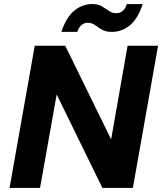

<svg xmlns="http://www.w3.org/2000/svg" viewBox="-20 -925 798 945"><path d="M27 0 151 -700H301L527 -239L608 -700H758L634 0H484L259 -460L177 0ZM282 -768Q306 -840 345.5 -872.5Q385 -905 434 -905Q463 -905 482 -893.5Q501 -882 517 -871Q533 -860 553 -860Q570 -860 583.5 -871Q597 -882 604 -905H682Q659 -833 619.5 -800.5Q580 -768 530 -768Q501 -768 482 -779Q463 -790 447.5 -801.5Q432 -813 411 -813Q395 -813 381.5 -802Q368 -791 360 -768Z"/></svg>

Font: DM Sans 9pt Black
Style: Italic
Weight: 900
Italic angle: -10°
Version: Version 4.004;gftools[0.9.30]